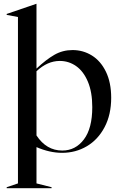

<svg xmlns="http://www.w3.org/2000/svg" viewBox="-20 -785 628 1005"><path d="M15 195 74 175V-696L15 -707V-712L170 -765H171V-426Q221 -473 264.5 -498Q308 -523 360 -523Q415 -523 461 -494.5Q507 -466 534.5 -409.5Q562 -353 562 -273Q562 -185 527.5 -119.5Q493 -54 434.5 -19.5Q376 15 305 15Q240 15 171 -15V175L250 195V200H15ZM171 -76Q223 3 306 3Q375 3 419 -55Q463 -113 463 -224Q463 -303 440 -357.5Q417 -412 378.5 -439Q340 -466 293 -466Q228 -466 171 -412Z"/></svg>

Font: Nyght Serif
Style: Regular
Weight: 400
Designer: Maksym Kobuzan
Version: Version 0.410